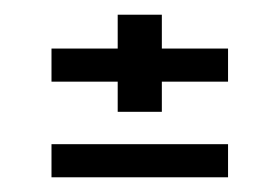

<svg xmlns="http://www.w3.org/2000/svg" viewBox="-20 -234 380 261"><path d="M140 -82V-123H50V-168H140V-214H200V-168H290V-123H200V-82ZM50 7V-38H290V7Z"/></svg>

Font: Frankia
Style: Regular
Weight: 400
Version: Version 001.000